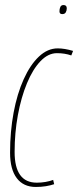

<svg xmlns="http://www.w3.org/2000/svg" viewBox="-20 -732 310 762"><path d="M122 10Q73 10 46.5 -25Q20 -60 20 -126Q20 -210 34 -285Q48 -360 74 -417.5Q100 -475 134.5 -507.5Q169 -540 209 -540Q236 -540 270 -530L263 -512Q237 -521 206 -521Q171 -521 140.5 -489Q110 -457 87 -401.5Q64 -346 51 -275.5Q38 -205 38 -129Q38 -7 126 -7Q144 -7 161 -10Q178 -13 191 -18L195 -1Q180 4 162 7Q144 10 122 10ZM227 -676Q216 -676 216 -687Q216 -697 219.5 -704.5Q223 -712 232 -712Q245 -712 245 -699Q245 -690 241 -683Q237 -676 227 -676Z"/></svg>

Font: Georama Condensed Thin
Style: Italic
Weight: 100
Width: 3
Italic angle: -9°
Designer: Jean-Baptiste Levee
Foundry: Production Type
Version: Version 1.000